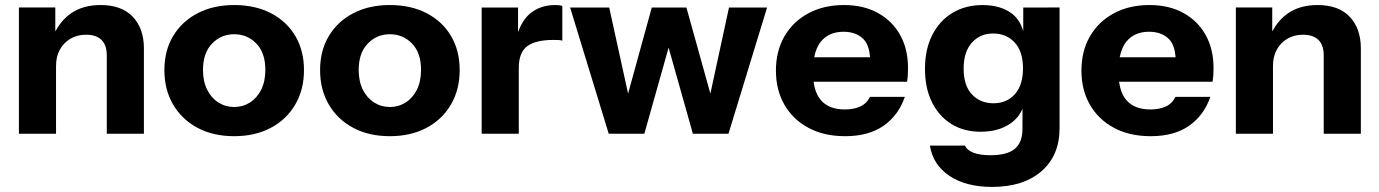

<svg xmlns="http://www.w3.org/2000/svg" viewBox="-20 -527 5392 751"><path d="M499.4 -461.4C470.4 -492 428.4 -507.3 373.5 -507.3C327.7 -507.3 289.1 -496.5 257.8 -474.9C231.5 -456.8 211.9 -432.4 196.3 -404.1V-497.7H54V-4H199.2V-269.2C199.2 -293.7 204.2 -315 214.3 -333.1C224.3 -351.2 238.2 -365.4 255.9 -375.7C273.6 -386 293.8 -391.2 316.4 -391.2C342.9 -391.2 363 -384.4 376.9 -370.9C390.8 -357.3 397.7 -337 397.7 -309.9V-4H542.9V-337.9C542.9 -389.6 528.4 -430.7 499.4 -461.4Z M1135.1 -386.3C1112.6 -424.4 1080.7 -454.1 1039.7 -475.4C998.7 -496.7 950.7 -507.3 896 -507.3C841.8 -507.3 794.2 -496.7 753.2 -475.4C712.1 -454.1 680.3 -424.4 657.4 -386.3C634.4 -348.3 623 -303.7 623 -252.8C623 -201.8 634.4 -156.8 657.4 -117.7C680.3 -78.7 712.2 -48.4 753.2 -26.7C794.2 -5 841.8 5.7 896 5.7C950.2 5.7 997.8 -5.1 1038.8 -26.7C1079.8 -48.4 1111.7 -78.7 1134.6 -117.7C1157.6 -156.8 1169 -201.8 1169 -252.8C1169 -303.7 1157.7 -348.3 1135.1 -386.3ZM1001.6 -175.8C990.5 -154.2 975.9 -137.6 957.5 -126C939 -114.3 918.6 -108.5 896 -108.5C873.3 -108.5 852.9 -114.3 834.5 -126C816 -137.6 801.4 -154.2 790.5 -175.8C779.4 -197.4 774 -223.4 774 -253.7C774 -297.6 785.8 -331.8 809.3 -356.3C832.9 -380.9 861.8 -393.1 896 -393.1C930.2 -393.1 959 -381 982.6 -356.8C1006.1 -332.6 1017.9 -298.2 1017.9 -253.7C1017.9 -223.4 1012.4 -197.4 1001.5 -175.8Z M1744.1 -386.3C1721.6 -424.4 1689.7 -454.1 1648.7 -475.4C1607.7 -496.7 1559.7 -507.3 1505 -507.3C1450.8 -507.3 1403.2 -496.7 1362.2 -475.4C1321.1 -454.1 1289.3 -424.4 1266.4 -386.3C1243.4 -348.3 1232 -303.7 1232 -252.8C1232 -201.8 1243.4 -156.8 1266.4 -117.7C1289.3 -78.7 1321.2 -48.4 1362.2 -26.7C1403.2 -5 1450.8 5.7 1505 5.7C1559.2 5.7 1606.8 -5.1 1647.8 -26.7C1688.8 -48.4 1720.7 -78.7 1743.6 -117.7C1766.6 -156.8 1778 -201.8 1778 -252.8C1778 -303.7 1766.7 -348.3 1744.1 -386.3ZM1610.6 -175.8C1599.5 -154.2 1584.9 -137.6 1566.5 -126C1548 -114.3 1527.6 -108.5 1505 -108.5C1482.3 -108.5 1461.9 -114.3 1443.5 -126C1425 -137.6 1410.4 -154.2 1399.5 -175.8C1388.4 -197.4 1383 -223.4 1383 -253.7C1383 -297.6 1394.8 -331.8 1418.3 -356.3C1441.9 -380.9 1470.8 -393.1 1505 -393.1C1539.2 -393.1 1568 -381 1591.6 -356.8C1615.1 -332.6 1626.9 -298.2 1626.9 -253.7C1626.9 -223.4 1621.4 -197.4 1610.5 -175.8Z M2152.4 -507.3C2113.2 -507.3 2080.2 -496.4 2053.7 -474.4C2032.8 -457.1 2017.9 -431.7 2006.3 -402V-497.6H1864V-4H2009.2V-261.5C2009.2 -301.5 2020.2 -329.7 2042.1 -346.2C2064 -362.6 2098.2 -370.8 2144.6 -370.8C2153 -370.8 2160.1 -370.7 2165.9 -370.4C2171.7 -370 2176.3 -369.2 2179.5 -367.9V-503.5C2173.8 -506 2164.6 -507.3 2152.4 -507.3Z M2831.4 -497.6 2758.6 -160.9 2664.9 -497.6H2529.4L2436.7 -160.9L2362.9 -497.6H2210L2361 -4H2500.4L2595.2 -340.8L2690.1 -4H2829.4L2980.4 -497.6Z M3500.9 -390.2C3480.3 -427 3451.2 -455.7 3413.8 -476.3C3376.4 -497 3332.2 -507.3 3281.2 -507.3C3228.3 -507.3 3181.8 -496.5 3141.7 -474.9C3101.6 -453.3 3070.6 -423.3 3048.3 -384.9C3026.1 -346.5 3015 -301.8 3015 -250.8C3015 -200.5 3026.1 -156 3048.3 -117.2C3070.6 -78.5 3102 -48.4 3142.8 -26.7C3183.4 -5 3231.2 5.7 3286 5.7C3347.3 5.7 3397.4 -8 3436.5 -35.4C3475.4 -62.9 3503.1 -100.5 3519.2 -148.2H3382.8C3374.4 -130.8 3361.8 -118.2 3345 -110.5C3328.2 -102.7 3308.2 -98.9 3285 -98.9C3243 -98.9 3211.6 -111.1 3190.6 -135.6C3175.8 -153 3166.4 -177.1 3162.1 -207.3H3527.9C3529.2 -215 3530.1 -223.2 3530.8 -231.9C3531.4 -240.7 3531.7 -250.2 3531.7 -260.5C3531.7 -310.2 3521.4 -353.4 3500.8 -390.2ZM3164.7 -303.1C3169.7 -327.9 3178.1 -348.6 3190.7 -364.1C3211.7 -389.9 3241.2 -402.8 3279.3 -402.8C3312.2 -402.8 3338.1 -393.3 3357.2 -374.2C3373.1 -358.4 3380.7 -333.5 3383.4 -303.1Z M3982.4 -497.6V-404.9C3974.4 -432.7 3960.8 -456.8 3937.4 -474.3C3908 -496.3 3870.1 -507.2 3823.6 -507.2C3778.4 -507.2 3738.9 -496.9 3705 -476.3C3671.1 -455.6 3644.9 -426.6 3626.1 -389.2C3607.3 -351.7 3598 -307.9 3598 -257.5C3598 -207.8 3606.9 -164.6 3625.1 -127.8C3643.2 -91 3668.5 -62.5 3701 -42.1C3733.6 -21.8 3771.8 -11.7 3815.7 -11.7C3861.5 -11.7 3900 -22.1 3931 -43.1C3953.8 -58.6 3969.9 -78.3 3979.4 -102V-23.4C3979.4 12.1 3969.4 38.3 3949.4 55.1C3929.4 71.8 3897.4 80.2 3853.5 80.2C3827.1 80.2 3805.2 77 3788.1 70.5C3771 64.1 3759.9 54.7 3754.7 42.5H3617.3C3625.1 92.2 3650.3 131.5 3693.3 160.6C3736.2 189.6 3791.8 204.1 3860.2 204.1C3942.2 204.1 4006.6 183.6 4053.7 142.7C4100.9 101.7 4124.4 45.7 4124.4 -25.3V-497.7ZM3949.4 -158.4C3928.2 -134.8 3900.5 -123.1 3866.2 -123.1C3831.4 -123.1 3803.2 -134.7 3781.5 -157.9C3759.9 -181.1 3749.2 -214.7 3749.2 -258.6C3749.2 -302.4 3760 -336.3 3781.5 -360.2C3803.2 -384.1 3830.7 -396 3864.3 -396C3899.1 -396 3927.3 -384.2 3949 -360.7C3970.6 -337.1 3981.4 -303.4 3981.4 -259.5C3981.4 -215.7 3970.7 -181.9 3949.4 -158.4Z M4695.9 -390.2C4675.3 -427 4646.2 -455.7 4608.8 -476.3C4571.4 -497 4527.2 -507.3 4476.2 -507.3C4423.3 -507.3 4376.8 -496.5 4336.7 -474.9C4296.6 -453.3 4265.6 -423.3 4243.3 -384.9C4221.1 -346.5 4210 -301.8 4210 -250.8C4210 -200.5 4221.1 -156 4243.3 -117.2C4265.6 -78.5 4297 -48.4 4337.8 -26.7C4378.4 -5 4426.2 5.7 4481 5.7C4542.3 5.7 4592.4 -8 4631.5 -35.4C4670.4 -62.9 4698.1 -100.5 4714.2 -148.2H4577.8C4569.4 -130.8 4556.8 -118.2 4540 -110.5C4523.2 -102.7 4503.2 -98.9 4480 -98.9C4438 -98.9 4406.6 -111.1 4385.6 -135.6C4370.8 -153 4361.4 -177.1 4357.1 -207.3H4722.9C4724.2 -215 4725.1 -223.2 4725.8 -231.9C4726.4 -240.7 4726.7 -250.2 4726.7 -260.5C4726.7 -310.2 4716.4 -353.4 4695.8 -390.2ZM4359.7 -303.1C4364.7 -327.9 4373.1 -348.6 4385.7 -364.1C4406.7 -389.9 4436.2 -402.8 4474.3 -402.8C4507.2 -402.8 4533.1 -393.3 4552.2 -374.2C4568.1 -358.4 4575.7 -333.5 4578.4 -303.1Z M5259.4 -461.4C5230.4 -492 5188.4 -507.3 5133.5 -507.3C5087.7 -507.3 5049.1 -496.5 5017.8 -474.9C4991.5 -456.8 4971.9 -432.4 4956.3 -404.1V-497.7H4814V-4H4959.2V-269.2C4959.2 -293.7 4964.2 -315 4974.3 -333.1C4984.3 -351.2 4998.2 -365.4 5015.9 -375.7C5033.6 -386 5053.8 -391.2 5076.4 -391.2C5102.9 -391.2 5123 -384.4 5136.9 -370.9C5150.8 -357.3 5157.7 -337 5157.7 -309.9V-4H5302.9V-337.9C5302.9 -389.6 5288.4 -430.7 5259.4 -461.4Z"/></svg>

Font: Diatome
Style: Bold
Weight: 700
Designer: 15.100.17
Foundry: 15.100.17
Version: Version 1.004;Fontself Maker 3.5.8